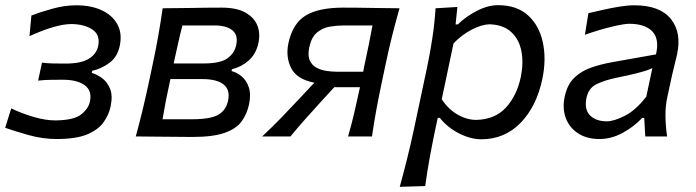

<svg xmlns="http://www.w3.org/2000/svg" viewBox="-20 -528 2695 743"><path d="M199.5 10Q145 10 90 -5.5Q35 -21 0 -33.5L23.5 -108.5Q63 -89.5 109 -75.8Q155 -62 195.5 -62Q266.5 -63 294.5 -85.5Q322.5 -108 328 -135Q337 -177 307.8 -198.2Q278.5 -219.5 222.5 -219.5Q194 -219.5 171.8 -219Q149.5 -218.5 127.5 -216L142.5 -285.5Q162 -283 183.5 -282.5Q205 -282 233.5 -282Q293 -282 323 -300.2Q353 -318.5 360 -350Q368.5 -392.5 338.2 -413.2Q308 -434 257 -435Q197 -435 94 -388L101.5 -468Q135 -481 182.5 -494.2Q230 -507.5 274.5 -507.5Q333 -507.5 374.2 -488Q415.5 -468.5 434.2 -434Q453 -399.5 444 -353.5Q435.5 -309 404.8 -285.8Q374 -262.5 337 -254L335 -246Q353 -241 373.5 -226.8Q394 -212.5 405.5 -185.5Q417 -158.5 408 -116Q401.5 -84.5 381.2 -55.5Q361 -26.5 318 -8.2Q275 10 199.5 10Z M505.5 0Q520.5 -55.5 532.8 -106.5Q545 -157.5 558 -218.5L568.5 -268Q583 -335 592.2 -387.8Q601.5 -440.5 609.5 -496Q657.5 -496 719.2 -497.2Q781 -498.5 837 -498.5Q896 -498.5 930 -479.2Q964 -460 976 -429Q988 -398 980 -361.5Q971 -319.5 942.8 -294.2Q914.5 -269 877.5 -260L876 -253Q896 -248 914.8 -232.8Q933.5 -217.5 942.8 -190.2Q952 -163 943.5 -123Q935.5 -86.5 915 -58.2Q894.5 -30 849.5 -14Q804.5 2 724.5 2Q661 2 605 1Q549 0 505.5 0ZM686 -429.5Q676.5 -393.5 669 -359.2Q661.5 -325 652 -282.5H770Q832 -282.5 859.8 -302.2Q887.5 -322 894 -353.5Q902.5 -392 879.2 -410.8Q856 -429.5 810.5 -429.5ZM609 -66.5H722Q794.5 -66.5 824.5 -83.8Q854.5 -101 862.5 -138Q871.5 -180 845.5 -201Q819.5 -222 762 -222H639.5L639 -220Q629 -174.5 622 -138.8Q615 -103 609 -66.5Z M994.5 0Q1033 -36 1068 -72Q1103 -108 1135.5 -143L1196.5 -208Q1129 -221 1107 -264Q1085 -307 1096 -360.5Q1112.5 -437.5 1163 -468Q1213.5 -498.5 1308 -498.5Q1365.5 -498.5 1426.5 -497.2Q1487.5 -496 1526 -496Q1510.5 -441 1497.2 -388.5Q1484 -336 1470 -269L1459.5 -219Q1446.5 -158 1437 -106.8Q1427.5 -55.5 1419.5 0H1327Q1341 -48.5 1351.5 -93.8Q1362 -139 1373 -190.5H1273.5L1223.5 -136Q1193 -102.5 1162.2 -68Q1131.5 -33.5 1104 0ZM1283 -250.5H1385.5L1389 -269Q1398.5 -313.5 1406.5 -352.2Q1414.5 -391 1421.5 -429.5H1310.5Q1283.5 -429.5 1255.8 -424.8Q1228 -420 1206.8 -402.2Q1185.5 -384.5 1177 -346Q1170 -313.5 1178.8 -294.2Q1187.5 -275 1205.2 -265.8Q1223 -256.5 1244 -253.5Q1265 -250.5 1283 -250.5Z M1527 195Q1542 140 1555.2 87.2Q1568.5 34.5 1581.5 -26.5L1633 -269Q1644.5 -323.5 1653.2 -381.2Q1662 -439 1665.5 -496L1750 -501L1743 -433.5H1752Q1780.5 -462.5 1824 -485.2Q1867.5 -508 1907 -508Q1980.5 -508 2023.8 -468.2Q2067 -428.5 2080.8 -363.5Q2094.5 -298.5 2079 -223.5Q2056.5 -116 1994.5 -52.5Q1932.5 11 1842.5 11Q1801 11 1756 -12Q1711 -35 1682 -72H1674L1663.5 -23Q1651.5 35 1642.2 86Q1633 137 1625.5 192ZM1823.5 -64Q1896.5 -66 1938.5 -112.5Q1980.5 -159 1995.5 -230.5Q2006.5 -285.5 1997.5 -331Q1988.5 -376.5 1957.8 -404.5Q1927 -432.5 1874 -434Q1843 -433 1804.8 -413Q1766.5 -393 1735 -360L1689.5 -144Q1714 -106 1750.2 -85Q1786.5 -64 1823.5 -64Z M2300 10Q2250.5 10 2216.8 -12.2Q2183 -34.5 2169.2 -72Q2155.5 -109.5 2165.5 -155Q2175.5 -201.5 2202.8 -227.5Q2230 -253.5 2267.8 -266.5Q2305.5 -279.5 2347 -287L2518.5 -317.5Q2532.5 -377.5 2504 -406.8Q2475.5 -436 2414.5 -436Q2395 -436 2347 -424.5Q2299 -413 2243.5 -393.5L2257 -477Q2281 -482.5 2312.8 -489.8Q2344.5 -497 2376.5 -502.2Q2408.5 -507.5 2434.5 -507.5Q2533.5 -507.5 2576 -454.8Q2618.5 -402 2600 -317Q2595 -294 2588.2 -268Q2581.5 -242 2575 -210.5L2562 -150.5Q2555 -117.5 2555.2 -80.2Q2555.5 -43 2561.5 0H2477L2473 -71.5H2465Q2434.5 -38.5 2390.2 -14.2Q2346 10 2300 10ZM2328.5 -58.5Q2355.5 -58.5 2398 -80Q2440.5 -101.5 2481 -154L2504.5 -264.5Q2495.5 -260 2481.5 -255.2Q2467.5 -250.5 2441 -243.8Q2414.5 -237 2367.5 -227.5Q2323 -218.5 2290.2 -203.2Q2257.5 -188 2249.5 -149Q2240.5 -104 2263.5 -81.2Q2286.5 -58.5 2328.5 -58.5Z"/></svg>

Font: Commissioner Flair
Style: Italic
Weight: 400
Italic angle: -12°
Designer: Kostas Bartsokas
Foundry: Kostas Bartsokas
Version: Version 1.000; ttfautohint (v1.8.3)